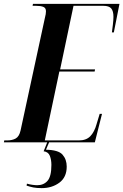

<svg xmlns="http://www.w3.org/2000/svg" viewBox="-54 -734 636 990"><path d="M-34 0 -32 -10H-17Q9 -10 27 -20Q45 -30 52 -61L178 -644Q183 -662 183 -676Q183 -693 169.5 -698.5Q156 -704 132 -704H114L116 -714H562L533 -567H523Q525 -581 528 -606.5Q531 -632 531 -647Q531 -677 519.5 -690.5Q508 -704 479 -704H325L256 -376H436L434 -365H252L177 -10H353Q391 -10 412 -32Q433 -54 444 -94L460 -147H472L435 0ZM161 236Q135 236 117.5 232.5Q100 229 83 223L85 213Q99 217 113.5 219Q128 221 138 221Q171 221 191 198.5Q211 176 211 116Q211 90 203 69.5Q195 49 171 46L193 -9H203L183 38Q247 39 268.5 63.5Q290 88 290 125Q290 180 252 208Q214 236 161 236Z"/></svg>

Font: Noto Serif Display ExtraCondensed
Style: Bold Italic
Weight: 700
Width: 2
Italic angle: -12°
Designer: Monotype Design Team
Foundry: Monotype Imaging Inc.
Version: Version 2.009